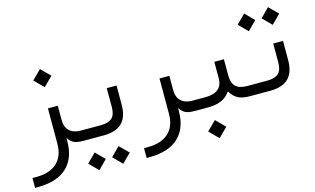

<svg xmlns="http://www.w3.org/2000/svg" viewBox="-93 -833 2182 1331"><g transform="rotate(-15 998.0 -168.0)"><path d="M194.8 -493.7 259.8 -558.6 324.7 -493.7 259.8 -428.7ZM432.6 0H425.8Q399.9 0 382.6 -2.7Q365.2 -5.4 352.5 -12.2Q339.8 -19 331.8 -27.3Q323.7 -35.6 314 -50.3V-31.2V-28.3Q314 93.8 244.6 159.9Q175.3 226.1 42 228L14.2 228.5V157.7H41Q138.2 157.7 190.4 109.9Q242.7 62 242.7 -27.8V-281.2H313.5V-179.7Q313.5 -127.4 342.3 -100.3Q371.1 -73.2 425.8 -73.2H433.1Q439 -73.2 442.4 -64.2Q445.8 -55.2 445.8 -40V-34.7Q445.8 -19 442.4 -9.5Q439 0 432.6 0Z M585 161.6 647.9 98.1 711.4 161.6 647.9 225.1ZM413.1 161.6 476.6 98.1 539.6 161.6 476.6 225.1ZM429.2 -73.2H566.9Q620.6 -73.2 646.7 -96.4Q672.9 -119.6 672.9 -174.8V-311H743.2V-174.3Q743.2 -85.9 699.7 -43Q656.2 0 567.4 0H429.2Q416.5 0 416.5 -34.7V-40Q416.5 -50.3 418 -57.6Q419.4 -64.9 422.4 -69.1Q425.3 -73.2 429.2 -73.2Z M1233.4 0H1226.6Q1200.7 0 1183.3 -2.7Q1166 -5.4 1153.3 -12.2Q1140.6 -19 1132.6 -27.3Q1124.5 -35.6 1114.7 -50.3V-31.2V-28.3Q1114.7 93.8 1045.4 159.9Q976.1 226.1 842.8 228L814.9 228.5V157.7H841.8Q939 157.7 991.2 109.9Q1043.5 62 1043.5 -27.8V-281.2H1114.3V-179.7Q1114.3 -127.4 1143.1 -100.3Q1171.9 -73.2 1226.6 -73.2H1233.9Q1239.7 -73.2 1243.2 -64.2Q1246.6 -55.2 1246.6 -40V-34.7Q1246.6 -19 1243.2 -9.5Q1239.7 0 1233.4 0Z M1627.4 0H1618.2Q1597.2 0 1579.8 -2.4Q1562.5 -4.9 1548.6 -9.8Q1534.7 -14.6 1522.9 -22.5Q1511.2 -30.3 1501.7 -40.3Q1492.2 -50.3 1483.9 -63L1478 -71.8L1471.7 -63.5Q1446.8 -30.8 1409.4 -15.4Q1372.1 0 1313 0H1230Q1217.3 0 1217.3 -34.7V-40Q1217.3 -50.3 1218.8 -57.6Q1220.2 -64.9 1223.1 -69.1Q1226.1 -73.2 1230 -73.2H1315.4Q1440.4 -73.2 1440.4 -175.8V-294.4H1509.3V-175.8Q1509.3 -124.5 1534.9 -98.9Q1560.5 -73.2 1617.7 -73.2H1627.9Q1633.8 -73.2 1637.2 -64.2Q1640.6 -55.2 1640.6 -40V-34.7Q1640.6 -19 1637.2 -9.5Q1633.8 0 1627.4 0ZM1274.4 161.6 1339.4 96.7 1404.3 161.6 1339.4 226.6Z M1624 -73.2H1761.7Q1815.4 -73.2 1841.6 -96.4Q1867.7 -119.6 1867.7 -174.8V-311H1938V-174.3Q1938 -85.9 1894.5 -43Q1851.1 0 1762.2 0H1624Q1611.3 0 1611.3 -34.7V-40Q1611.3 -50.3 1612.8 -57.6Q1614.3 -64.9 1617.2 -69.1Q1620.1 -73.2 1624 -73.2ZM1835 -500.5 1897.9 -564 1961.4 -500.5 1897.9 -437ZM1663.1 -500.5 1726.6 -564 1789.6 -500.5 1726.6 -437Z"/></g></svg>

Font: Shabnam Light FD-WOL
Style: Light-FD-WOL
Weight: 300
Foundry: DejaVu fonts team - Redesigned by Saber Rastikerdar - Based on Vazir font
Version: Version 5.0.0